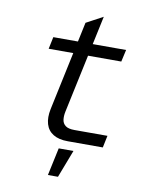

<svg xmlns="http://www.w3.org/2000/svg" viewBox="-97 -779 844 1052"><g transform="rotate(10 325.0 -252.5)"><path d="M318 0Q268 0 237 -19Q206 -38 195.5 -73.5Q185 -109 195 -157L301 -656L394 -706L277 -157Q272 -133 274.5 -112.5Q277 -92 293 -79.5Q309 -67 344 -67H527L513 0ZM127 -481 141 -548H546L531 -481ZM243 201 276 47H358L299 201Z"/></g></svg>

Font: Azeret Mono Thin Light
Style: Italic
Weight: 300
Italic angle: -12°
Version: Version 1.002